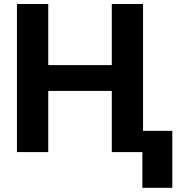

<svg xmlns="http://www.w3.org/2000/svg" viewBox="-20 -747 894 943"><path d="M63.2 0H217V-300.4H529.1V0H679.3V175.4H826.3V-104.4H682.5V-727.3H529.1V-427.2H217V-727.3H63.2Z"/></svg>

Font: Margiela Sans
Style: Bold
Weight: 700
Designer: Stefan Endress, Andreas Faust
Version: Version 1.100;FEAKit 1.0